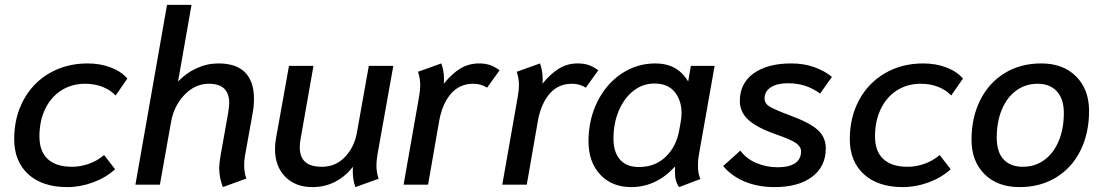

<svg xmlns="http://www.w3.org/2000/svg" viewBox="-20 -754 4503 784"><path d="M38 -186Q38 -275 76 -345.5Q114 -416 182.5 -455.5Q251 -495 338 -495Q389 -495 432.5 -478.5Q476 -462 500 -433L452 -364Q432 -386 399.5 -399Q367 -412 328 -412Q273 -412 230.5 -385Q188 -358 164.5 -309Q141 -260 141 -197Q141 -136 175 -104.5Q209 -73 274 -73Q308 -73 342.5 -85Q377 -97 405 -121L450 -63Q413 -29 360.5 -9.5Q308 10 255 10Q153 10 95.5 -42.5Q38 -95 38 -186Z M875 -67Q875 -85 880 -115L912 -295Q916 -323 916 -333Q916 -412 833 -412Q777 -412 734 -367.5Q691 -323 679 -259L633 0H533L662 -734H762L707 -421Q740 -456 783 -475.5Q826 -495 872 -495Q945 -495 981 -458Q1017 -421 1017 -352Q1017 -320 1012 -294L980 -116Q977 -98 977 -80Q977 -48 986 -25L890 10Q875 -30 875 -67Z M1103 -145Q1103 -169 1107 -189L1160 -485H1260L1208 -190Q1204 -171 1204 -153Q1204 -113 1226 -93Q1248 -73 1295 -73Q1351 -73 1389.5 -114Q1428 -155 1438 -216L1486 -485H1586L1522 -127Q1517 -97 1517 -79Q1517 -51 1526 -24L1431 10Q1418 -27 1421 -73Q1390 -33 1348 -11.5Q1306 10 1256 10Q1186 10 1144.5 -32.5Q1103 -75 1103 -145Z M1691 -358Q1696 -386 1696 -406Q1696 -434 1687 -461L1782 -495Q1793 -466 1793 -429Q1793 -418 1792 -412Q1825 -453 1859.5 -474Q1894 -495 1936 -495Q1961 -495 1980.5 -488.5Q2000 -482 2020 -467L1969 -396Q1944 -412 1913 -412Q1857 -412 1822 -372Q1787 -332 1774 -264L1728 0H1628Z M2094 -358Q2099 -386 2099 -406Q2099 -434 2090 -461L2185 -495Q2196 -466 2196 -429Q2196 -418 2195 -412Q2228 -453 2262.5 -474Q2297 -495 2339 -495Q2364 -495 2383.5 -488.5Q2403 -482 2423 -467L2372 -396Q2347 -412 2316 -412Q2260 -412 2225 -372Q2190 -332 2177 -264L2131 0H2031Z M2383 -177Q2383 -265 2419 -338Q2455 -411 2517.5 -453Q2580 -495 2656 -495Q2747 -495 2790 -421L2801 -485H2898L2835 -129Q2830 -104 2830 -77Q2830 -44 2840 -23L2753 10Q2736 -13 2736 -51Q2736 -64 2737 -71L2734 -72Q2698 -32 2653 -11Q2608 10 2558 10Q2478 10 2430.5 -41.5Q2383 -93 2383 -177ZM2754 -225 2760 -259Q2763 -276 2763 -292Q2763 -344 2735 -378.5Q2707 -413 2652 -413Q2605 -413 2567 -383.5Q2529 -354 2507 -302.5Q2485 -251 2485 -188Q2485 -133 2511.5 -102.5Q2538 -72 2589 -72Q2656 -72 2699.5 -115Q2743 -158 2754 -225Z M2933 -76 3003 -139Q3027 -106 3068 -88.5Q3109 -71 3156 -71Q3202 -71 3226.5 -87.5Q3251 -104 3251 -136Q3251 -155 3230.5 -169.5Q3210 -184 3150 -205Q3072 -232 3036.5 -264Q3001 -296 3001 -342Q3001 -414 3057.5 -454.5Q3114 -495 3211 -495Q3262 -495 3304.5 -480Q3347 -465 3377 -440L3329 -372Q3296 -395 3265 -404.5Q3234 -414 3197 -414Q3153 -414 3127.5 -397.5Q3102 -381 3102 -352Q3102 -331 3123 -318.5Q3144 -306 3205 -283Q3285 -254 3318.5 -224Q3352 -194 3352 -148Q3352 -74 3296 -32Q3240 10 3143 10Q3075 10 3021 -12.5Q2967 -35 2933 -76Z M3450 -186Q3450 -275 3488 -345.5Q3526 -416 3594.5 -455.5Q3663 -495 3750 -495Q3801 -495 3844.5 -478.5Q3888 -462 3912 -433L3864 -364Q3844 -386 3811.5 -399Q3779 -412 3740 -412Q3685 -412 3642.5 -385Q3600 -358 3576.5 -309Q3553 -260 3553 -197Q3553 -136 3587 -104.5Q3621 -73 3686 -73Q3720 -73 3754.5 -85Q3789 -97 3817 -121L3862 -63Q3825 -29 3772.5 -9.5Q3720 10 3667 10Q3565 10 3507.5 -42.5Q3450 -95 3450 -186Z M3947 -183Q3947 -274 3982.5 -345Q4018 -416 4082.5 -455.5Q4147 -495 4232 -495Q4321 -495 4374 -442Q4427 -389 4427 -301Q4427 -210 4392 -139.5Q4357 -69 4292.5 -29.5Q4228 10 4143 10Q4053 10 4000 -43Q3947 -96 3947 -183ZM4324 -293Q4324 -350 4295.5 -381Q4267 -412 4217 -412Q4168 -412 4130 -384.5Q4092 -357 4071 -307Q4050 -257 4050 -192Q4050 -133 4078 -103Q4106 -73 4157 -73Q4206 -73 4244 -100.5Q4282 -128 4303 -178Q4324 -228 4324 -293Z"/></svg>

Font: Niramit Medium
Style: Italic
Weight: 500
Italic angle: -10°
Designer: Katatrad Aksorn Co.,Ltd.
Foundry: Cadson Demak Co.,Ltd.
Version: Version 1.000; ttfautohint (v1.6)